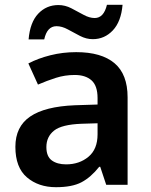

<svg xmlns="http://www.w3.org/2000/svg" viewBox="-20 -769 628 799"><path d="M297 -552Q402 -552 456.5 -506Q511 -460 511 -364V0H422L397 -75H393Q358 -31 319 -10.5Q280 10 213 10Q140 10 92 -31Q44 -72 44 -158Q44 -242 105.5 -284Q167 -326 292 -331L386 -334V-361Q386 -412 361 -434.5Q336 -457 291 -457Q250 -457 212.5 -445Q175 -433 138 -417L98 -505Q138 -526 189.5 -539Q241 -552 297 -552ZM320 -254Q237 -251 205 -225.5Q173 -200 173 -157Q173 -118 195.5 -101.5Q218 -85 255 -85Q310 -85 348 -116.5Q386 -148 386 -210V-256ZM99 -605Q105 -676 139 -712Q173 -748 223 -748Q251 -748 277 -734.5Q303 -721 327.5 -707.5Q352 -694 374 -694Q412 -694 425 -749H490Q484 -679 449.5 -642.5Q415 -606 366 -606Q339 -606 313 -619.5Q287 -633 262.5 -646.5Q238 -660 215 -660Q176 -660 164 -605Z"/></svg>

Font: Noto Sans Gujarati SemiBold
Style: Regular
Weight: 600
Designer: Jelle Bosma - Monotype Design Team, Universal Thirst
Foundry: Monotype Imaging Inc.
Version: Version 2.106; ttfautohint (v1.8.4.7-5d5b)